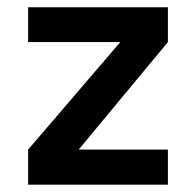

<svg xmlns="http://www.w3.org/2000/svg" viewBox="-20 -505 535 525"><path d="M56.9 0V-95.9L308.9 -389.9H56.9V-485.1H439.1V-389.9L195 -95.9H439.1V0Z"/></svg>

Font: Karla
Style: Regular
Weight: 400
Designer: Jonathan Pinhorn
Version: Version 2.004;gftools[0.9.33]